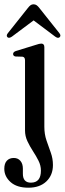

<svg xmlns="http://www.w3.org/2000/svg" viewBox="-43 -644 301 894"><path d="M163.5 -53.5Q163.5 -19 173.5 10Q183.5 39 193.5 66.8Q203.5 94.5 203.5 124.5Q203.5 171.5 172.8 200.8Q142 230 89.5 230Q35.5 230 6.2 203.8Q-23 177.5 -23 142Q-23 117 -11 104.2Q1 91.5 21 91.5Q40.5 91.5 52 105Q63.5 118.5 63.5 141V165Q63.5 206.5 101 206.5Q147.5 206.5 147.5 150.5Q147.5 126.5 136.2 104.2Q125 82 110.5 59.8Q96 37.5 84.8 13.8Q73.5 -10 73.5 -36.5V-363Q73.5 -378.5 61.5 -380L28.5 -381Q18 -383.5 18 -392.5Q18 -402 31 -406.5L123.5 -435Q141 -441 149 -441Q163.5 -441 163.5 -424.5ZM12.5 -473.5Q-0.5 -464.5 -8 -470.5Q-15.5 -478 -6.5 -489.5L86.5 -606.5Q93 -615 99 -619.5Q105 -624 113 -624Q121.5 -624 127.8 -619.5Q134 -615 140.5 -606.5L233.5 -489.5Q242.5 -478 234.5 -470.5Q227 -464 214 -473.5L113.5 -549Z"/></svg>

Font: Fraunces 144pt S050
Style: Regular
Weight: 400
Version: Version 1.000; ttfautohint (v1.8.3)